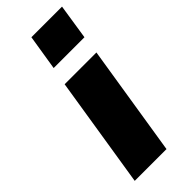

<svg xmlns="http://www.w3.org/2000/svg" viewBox="-245 -792 829 829"><g transform="rotate(-45 169.5 -377.0)"><path d="M126 -592 152 -754H339L314 -592ZM29 0 110 -509H304L223 0Z"/></g></svg>

Font: Nunito Sans 6pt Black
Style: Italic
Weight: 900
Italic angle: -9°
Version: Version 3.101;gftools[0.9.27]